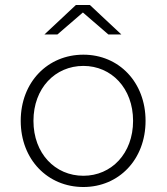

<svg xmlns="http://www.w3.org/2000/svg" viewBox="-20 -745 667 769"><path d="M314 4C456 4 563 -106 563 -261C563 -416 456 -526 314 -526C171 -526 63 -416 63 -261C63 -106 171 4 314 4ZM314 -41C201 -41 114 -130 114 -261C114 -392 201 -481 314 -481C426 -481 513 -392 513 -261C513 -130 426 -41 314 -41ZM158 -607H210L312 -695L414 -607H466L340 -725H284Z"/></svg>

Font: Chess Sans Light
Style: Regular
Weight: 300
Designer: Wolf Bōese
Foundry: Wolf Bōese
Version: Version 7.223;Glyphs 3.3 (3306)